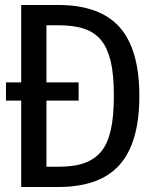

<svg xmlns="http://www.w3.org/2000/svg" viewBox="-20 -749 642 769"><path d="M64.9 -346.2H3.9V-418.9H64.9V-729H212.9Q379.9 -729 459 -640.1Q538.1 -551.3 538.1 -364.3Q538.1 -177.7 459 -88.9Q418.5 -43.5 356.7 -21.7Q294.9 0 212.9 0H64.9ZM212.9 -81.1Q280.3 -81.1 321.3 -97.2Q362.3 -113.3 386.2 -143.1Q411.6 -174.8 423.8 -228.5Q436 -282.2 436 -365.2Q436 -451.2 423.6 -502.9Q411.1 -554.7 386.7 -585.9Q360.8 -618.7 318.6 -633.3Q276.4 -647.9 212.9 -647.9H166V-418.9H294.9V-346.2H166V-81.1Z"/></svg>

Font: Vazir Code Hack
Style: Code-Hack
Weight: 400
Foundry: DejaVu fonts team - Redesigned by Saber Rastikerdar
Version: Version 1.1.2